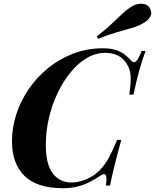

<svg xmlns="http://www.w3.org/2000/svg" viewBox="-20 -976 816 1010"><path d="M746 -708Q731 -669 715 -613.5Q699 -558 682 -478H660Q668 -529 667.5 -567Q667 -605 651 -633Q632 -668 602 -683Q572 -698 533 -698Q483 -698 437 -671Q391 -644 352 -596.5Q313 -549 283.5 -487.5Q254 -426 237.5 -356Q221 -286 221 -214Q221 -112 257.5 -64Q294 -16 356 -16Q393 -16 434 -33Q475 -50 506 -82Q533 -110 552.5 -146Q572 -182 596 -240H618Q593 -149 579.5 -93.5Q566 -38 559 0H537Q540 -21 540 -34Q540 -55 532 -59Q524 -63 507 -51Q480 -33 450.5 -18Q421 -3 387 5.5Q353 14 311 14Q175 14 109 -50.5Q43 -115 43 -234Q43 -304 65.5 -374Q88 -444 130.5 -506.5Q173 -569 232.5 -617.5Q292 -666 365 -694Q438 -722 521 -722Q562 -722 589.5 -713Q617 -704 636 -689Q655 -674 670 -657Q683 -642 696 -654Q709 -666 725 -708ZM489 -784Q539 -823 571 -854Q603 -885 627.5 -907.5Q652 -930 679 -945Q693 -953 711 -955.5Q729 -958 745.5 -952.5Q762 -947 770 -929Q782 -906 768.5 -885.5Q755 -865 730 -852Q705 -838 672.5 -828.5Q640 -819 597 -807Q554 -795 496 -772Z"/></svg>

Font: Playfair Display
Style: Bold Italic
Weight: 700
Italic angle: -14°
Designer: Claus Eggers Sørensen
Foundry: Claus Eggers Sørensen
Version: Version 1.203